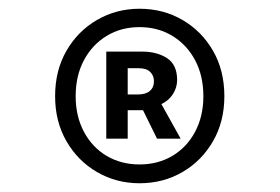

<svg xmlns="http://www.w3.org/2000/svg" viewBox="-20 -734 640 439"><path d="M299 -315Q246 -315 202 -340.5Q158 -366 132 -411Q106 -456 106 -514Q106 -573 132 -618Q158 -663 202 -688.5Q246 -714 299 -714Q353 -714 397 -688.5Q441 -663 467 -618Q493 -573 493 -514Q493 -456 467 -411Q441 -366 397 -340.5Q353 -315 299 -315ZM299 -358Q341 -358 374 -377.5Q407 -397 426 -432.5Q445 -468 445 -514Q445 -561 426 -596.5Q407 -632 374 -652Q341 -672 299 -672Q257 -672 224 -652Q191 -632 172 -596.5Q153 -561 153 -514Q153 -468 172 -432.5Q191 -397 224 -377.5Q257 -358 299 -358ZM223 -417V-616H305Q339 -616 362 -601Q385 -586 385 -551Q385 -534 375.5 -519Q366 -504 349 -496L393 -417H339L307 -482H272V-417ZM272 -518H295Q313 -518 322.5 -526Q332 -534 332 -548Q332 -561 323.5 -569.5Q315 -578 297 -578H272Z"/></svg>

Font: Source Code Pro ExtraLight SemiBold
Style: Regular
Weight: 600
Monospace: yes
Version: Version 1.018;hotconv 1.0.116;makeotfexe 2.5.65601